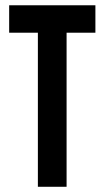

<svg xmlns="http://www.w3.org/2000/svg" viewBox="-20 -715 400 735"><path d="M125 0V-589.8H15.1V-694.8H345.2V-589.8H234.9V0Z"/></svg>

Font: Horta
Style: Regular
Weight: 600
Width: 3
Version: Version 0.11